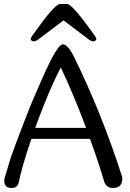

<svg xmlns="http://www.w3.org/2000/svg" viewBox="-20 -936 646 956"><path d="M452.6 -756.8Q459.5 -747.6 459.5 -741.2Q459.5 -737.8 457 -735.4Q451.7 -730 444.3 -730Q434.1 -730 420.4 -740.7Q418 -742.7 296.4 -834.5Q174.3 -742.7 171.9 -740.7Q158.2 -730 147.9 -730Q140.6 -730 135.3 -735.4Q132.8 -737.8 132.8 -741.2Q132.8 -747.6 139.6 -756.8Q250 -913.6 277.3 -916H314.9Q342.3 -913.6 452.6 -756.8ZM408.7 -299.3Q347.7 -462.9 282.7 -600.1Q244.1 -526.4 201.7 -420.9Q177.2 -359.9 155.3 -299.3ZM585.4 -64Q588.9 -55.2 588.9 -46.4Q588.9 0 542.5 0Q509.8 0 499 -31.2Q473.6 -118.7 428.2 -244.6H136.2Q88.9 -106 73.7 -29.3Q67.9 0 38.1 0Q1 0 1 -37.1L2.4 -47.4Q29.3 -137.2 31.7 -145.5Q54.2 -210.4 86.9 -294.9Q127 -401.9 165 -487.8Q183.1 -529.3 204.1 -576.2Q232.4 -638.2 252 -670.9Q278.3 -715.3 292.5 -715.3Q317.9 -715.3 349.6 -650.9Q486.3 -372.1 585.4 -64Z"/></svg>

Font: inglobal
Style: Regular
Weight: 400
Designer: Andrey Kochetov, Denis Davydov, Evgeny Yurtaev
Foundry: inglobal
Version: Version 1.00 September 25, 2014, initial release